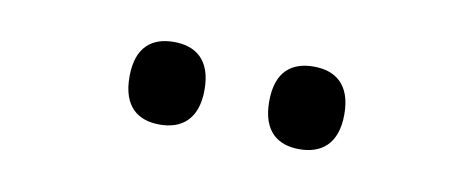

<svg xmlns="http://www.w3.org/2000/svg" viewBox="-29 -816 634 257"><g transform="rotate(10 288.5 -688.0)"><path d="M142.1 -688C142.1 -647 163.6 -631.8 192.9 -631.8C221.7 -631.8 244.1 -647 244.1 -688C244.1 -729.5 221.7 -744.1 192.9 -744.1C164.1 -744.1 142.1 -729.5 142.1 -688ZM332 -688C332 -647 353.5 -631.8 382.8 -631.8C411.6 -631.8 434.1 -647 434.1 -688C434.1 -729.5 411.6 -744.1 382.8 -744.1C354 -744.1 332 -729.5 332 -688Z"/></g></svg>

Font: Gandom
Style: Regular
Weight: 400
Foundry: DejaVu fonts team - Redesigned by Saber Rastikerdar - Based on Samim Font
Version: Version 0.8